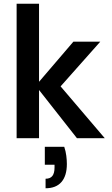

<svg xmlns="http://www.w3.org/2000/svg" viewBox="-20 -740 597 1028"><path d="M392 0 171 -281 373 -517H517L264 -232V-325L541 0ZM69 0V-720H189V0ZM224 268V217Q249 217 260.5 202Q272 187 272 157V142H220V46H324Q332 70 335 94Q338 118 338 138Q338 201 309 234.5Q280 268 224 268Z"/></svg>

Font: DM Sans 11pt SemiBold
Style: Regular
Weight: 600
Version: Version 4.004;gftools[0.9.30]